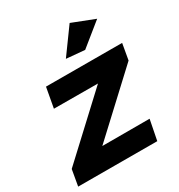

<svg xmlns="http://www.w3.org/2000/svg" viewBox="-194 -885 936 1006"><g transform="rotate(-30 274.0 -382.0)"><path d="M562 -537 545 -440 202 -121H488L464 1L-14 0L3 -97L346 -416L80 -417L102 -538ZM376 -765 512 -712 376 -602 265 -612Z"/></g></svg>

Font: Gontserrat SemiBold
Style: Italic
Weight: 600
Italic angle: -11.3°
Designer: Julieta Ulanovsky
Foundry: Julieta Ulanovsky
Version: Version 6.001